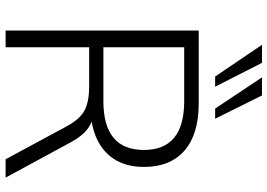

<svg xmlns="http://www.w3.org/2000/svg" viewBox="-158 -818 976 701"><g transform="rotate(90 330.5 -468.0)"><path d="M92 0V-705H358Q471 -705 530.5 -653Q590 -601 590 -505Q590 -426 547 -377Q504 -328 425 -314Q468 -298 501 -236L629 0H562L440 -226Q414 -273 382 -289Q350 -305 296 -305H153V0ZM153 -357H350Q528 -357 528 -505Q528 -652 350 -652H153ZM377 -765 263 -936H329L414 -765ZM260 -765 144 -936H210L297 -765Z"/></g></svg>

Font: Nunito Sans Light
Style: Regular
Weight: 300
Designer: Vernon Adams
Foundry: Vernon Adams
Version: Version 3.101; ttfautohint (v1.8.4.7-5d5b);gftools[0.9.27]